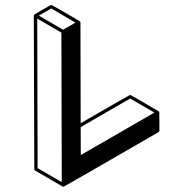

<svg xmlns="http://www.w3.org/2000/svg" viewBox="-20 -672 772 768"><path d="M233.9 75.2Q232.9 75.2 232.4 74.7H231.4V74.2H230.5L120.6 10.3Q117.2 8.3 117.2 4.4L115.2 -609.9H115.7Q115.7 -611.3 116.5 -612.8Q117.2 -614.3 150.4 -633.3Q183.6 -652.3 185.1 -652.3Q187 -652.3 242.9 -619.9Q298.8 -587.4 299.3 -586.9V-586.4H299.8V-585.9H300.3L300.8 -585V-584.5H301.3Q301.3 -583 301.8 -583V-582.5Q301.8 -380.9 302.7 -179.2Q499 -292.5 500.5 -292.5Q502.4 -292.5 558.3 -259.8Q614.3 -227.1 614.7 -226.6H615.2V-226.1H615.7V-225.6H616.2L617.2 -223.1L617.7 -149.4Q617.7 -145.5 614.3 -143.6Q235.8 75.2 233.9 75.2ZM303.2 -51.8 597.7 -221.7 500.5 -277.8 302.7 -163.6ZM227.1 56.6 225.6 -541.5 128.9 -597.7 130.4 0.5ZM232.4 -553.2 281.7 -581.5 185.1 -638.2 135.3 -609.4Z"/></svg>

Font: 3D Isometric
Style: Bold
Weight: 700
Designer: GGBotNet
Foundry: GGBotNet
Version: 1.14